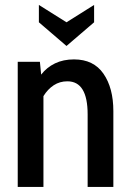

<svg xmlns="http://www.w3.org/2000/svg" viewBox="-20 -738 513 758"><path d="M50 0V-494H137.5L142.5 -443.5Q164.5 -472 197.2 -487.8Q230 -503.5 272 -503.5Q349.5 -503.5 388.5 -447Q427.5 -390.5 427.5 -299.5V0H326V-286.5Q326 -417 246 -417Q216 -417 192.2 -401.5Q168.5 -386 151.5 -358.5V0ZM242.5 -556.5 133.5 -650V-718.5L242.5 -650L351.5 -718.5V-650Z"/></svg>

Font: Cabin Condensed Medium
Style: Regular
Weight: 500
Width: 3
Designer: Pablo Impallari
Foundry: Pablo Impallari. http://www.impallari.com Igino Marini. http://www.ikern.com
Version: Version 3.001; ttfautohint (v1.8.3)